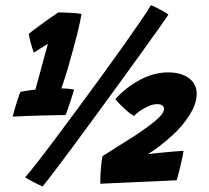

<svg xmlns="http://www.w3.org/2000/svg" viewBox="-20 -684 784 720"><path d="M210 -352.5Q216.5 -352.5 225.5 -352Q234.5 -351.5 243.2 -350.5Q252 -349.5 257.5 -348Q256.5 -342.5 252.2 -329.5Q248 -316.5 243 -301Q238 -285.5 233.2 -272.2Q228.5 -259 226 -252.5Q214 -252.5 185.5 -252Q157 -251.5 124 -250.5Q91 -249.5 64 -248.5Q37 -247.5 27.5 -246.5Q30.5 -259 35.8 -277.2Q41 -295.5 46.8 -312.8Q52.5 -330 57 -339.5Q64.5 -341.5 75.2 -343Q86 -344.5 96.5 -346Q107 -347.5 112.5 -347.5Q115.5 -358 120.2 -375.2Q125 -392.5 130.5 -412.8Q136 -433 141.5 -453.5Q147 -474 151.8 -491.2Q156.5 -508.5 159.5 -519.5Q155 -517 147.8 -512.5Q140.5 -508 132.2 -502.8Q124 -497.5 117 -493Q110 -488.5 107 -486.5Q101 -502.5 95.5 -522Q90 -541.5 88 -557Q97.5 -565.5 118.8 -581Q140 -596.5 162.2 -612.5Q184.5 -628.5 198.5 -637.5Q209.5 -637.5 226 -636.8Q242.5 -636 259.2 -635Q276 -634 285.5 -631.5Q284.5 -623 280.5 -603.8Q276.5 -584.5 269.5 -556.2Q262.5 -528 252.5 -492Q244.5 -462.5 233.8 -425.8Q223 -389 210 -352.5ZM546 -664.5Q552.5 -662.5 567 -655.2Q581.5 -648 595.2 -640.2Q609 -632.5 611.5 -629Q603.5 -616.5 577.2 -579.5Q551 -542.5 513 -489.8Q475 -437 430.8 -376.2Q386.5 -315.5 341.5 -253.8Q296.5 -192 255.8 -137.2Q215 -82.5 184.8 -42.5Q154.5 -2.5 140 15Q137 14 127.2 9.5Q117.5 5 106 -1Q94.5 -7 85.5 -12.2Q76.5 -17.5 74.5 -19Q89 -35.5 119.2 -74.2Q149.5 -113 189 -165.8Q228.5 -218.5 272.8 -278.5Q317 -338.5 361 -398.8Q405 -459 442.8 -512.5Q480.5 -566 508 -606Q535.5 -646 546 -664.5ZM668 -118.5Q667.5 -111 664.2 -95Q661 -79 656.5 -60.8Q652 -42.5 648 -27.8Q644 -13 642.5 -8L356 5Q356 0.5 356.5 -18.2Q357 -37 359 -59.8Q361 -82.5 364.5 -98.5Q384 -111 414 -130Q444 -149 485.5 -175Q512 -192.5 537 -210.8Q562 -229 578.5 -245.8Q595 -262.5 595 -276Q595 -284.5 588.2 -289Q581.5 -293.5 569.5 -293.5Q554.5 -293.5 537.5 -286.2Q520.5 -279 506 -268.8Q491.5 -258.5 482.5 -249Q471 -255.5 457.2 -267.2Q443.5 -279 431.2 -291.5Q419 -304 412.5 -312Q450.5 -355 503.5 -383.8Q556.5 -412.5 611 -412.5Q658.5 -412.5 688 -391.2Q717.5 -370 717.5 -332Q717.5 -295.5 691.5 -253.8Q665.5 -212 627 -177Q601 -153.5 576.5 -134.8Q552 -116 534.5 -106Q545.5 -107.5 561.2 -109.2Q577 -111 595.5 -112.5Q614 -114 632.5 -115.8Q651 -117.5 668 -118.5Z"/></svg>

Font: Grandstander Thin
Style: Bold Italic
Weight: 700
Italic angle: -15°
Version: Version 1.200